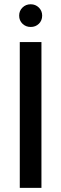

<svg xmlns="http://www.w3.org/2000/svg" viewBox="-20 -902 294 922"><path d="M75 0V-700H179V0ZM127.5 -772.5Q104 -772.5 88 -788Q72 -803.5 72 -827Q72 -850 88 -865.8Q104 -881.5 127.5 -881.5Q150.5 -881.5 166.5 -865.8Q182.5 -850 182.5 -827Q182.5 -803.5 166.8 -788Q151 -772.5 127.5 -772.5Z"/></svg>

Font: Urbanist SemiBold
Style: Regular
Weight: 600
Designer: Corey Hu
Foundry: Corey Hu
Version: Version 1.321; ttfautohint (v1.8.4.7-5d5b)